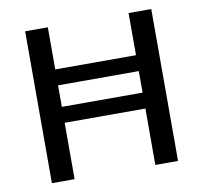

<svg xmlns="http://www.w3.org/2000/svg" viewBox="-74 -729 855 808"><g transform="rotate(-10 353.5 -324.5)"><path d="M84 -649H181V-469H526V-649H623V0H526V-241H181V0H84ZM526 -309V-401H181V-309Z"/></g></svg>

Font: Play
Style: Regular
Weight: 400
Designer: Jonas Hecksher (Cyrillic expansion: Cyreal)
Foundry: Jonas Hecksher, Playtype, e-types AS
Version: Version 2.101; ttfautohint (v1.5.65-e2d9)